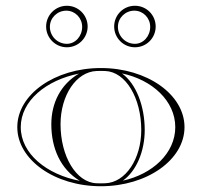

<svg xmlns="http://www.w3.org/2000/svg" viewBox="-20 -641 700 666"><path d="M389 -548C389 -578.9 414.5 -604 446 -604C476.4 -604 501 -578.9 501 -548C501 -515.4 477.3 -489 448 -489C415.4 -489 389 -515.4 389 -548ZM153 -548C153 -578.9 178.5 -604 210 -604C240.4 -604 265 -578.9 265 -548C265 -515.4 241.3 -489 212 -489C179.4 -489 153 -515.4 153 -548ZM376 -549C376 -509.3 408.3 -477 448 -477C488 -477 520 -509 520 -549C520 -589 488 -621 448 -621C408 -621 376 -589 376 -549ZM140 -549C140 -509.3 172.3 -477 212 -477C251.7 -477 284 -509.3 284 -549C284 -588.7 251.7 -621 212 -621C172.3 -621 140 -588.7 140 -549ZM406.1 -14.3C452.9 -47.5 482 -115.9 482 -190C482 -273.3 452.1 -350.7 403.1 -386.3C507.2 -364.5 588 -291.4 588 -200C588 -109.4 508.7 -36.7 406.1 -14.3ZM190 -210C190 -309.7 244 -392.1 315 -394.7C320.3 -394.9 324.7 -395 330 -395C335.3 -395 339.7 -394.9 345 -394.7C416.4 -392.1 470 -300.4 470 -190C470 -90.3 416 -7.9 345 -5.3C339.7 -5.1 335.3 -5 330 -5C324.7 -5 320.3 -5.1 315 -5.3C243.6 -7.9 190 -99.6 190 -210ZM40 -200C40 -86.8 169.9 5 330 5C490.1 5 620 -86.8 620 -200C620 -313.2 490.1 -405 330 -405C169.9 -405 40 -313.2 40 -200ZM256.9 -13.7C142.2 -35.5 52 -107.8 52 -200C52 -291.5 140.7 -363.3 253.9 -385.7C191.1 -349 158 -284.5 158 -210C158 -127.2 189.7 -54.3 256.9 -13.7Z"/></svg>

Font: Sortefax
Style: Medium
Weight: 500
Designer: gluk
Foundry: gluk
Version: Version 0.261